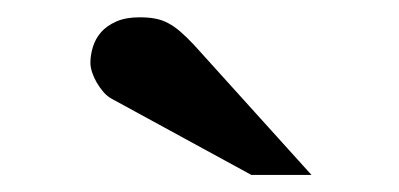

<svg xmlns="http://www.w3.org/2000/svg" viewBox="-20 -754 464 223"><path d="M272 -550.8 109.9 -639.2Q104.5 -642.1 100.1 -647.2Q95.7 -652.3 92.3 -658.2Q88.9 -664.1 86.9 -670.2Q85 -676.3 85 -681.2Q85 -689.9 87.9 -699.5Q90.8 -709 97.4 -716.6Q104 -724.1 115 -729Q126 -733.9 142.1 -733.9Q152.3 -733.9 160.2 -732.4Q168 -731 175 -727.3Q182.1 -723.6 189.2 -717.5Q196.3 -711.4 205.1 -702.1L341.8 -550.8Z"/></svg>

Font: Charis SIL
Style: Bold Italic
Weight: 700
Italic angle: -11°
Foundry: SIL International
Version: Version 4.112